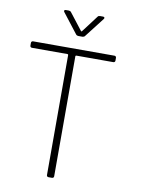

<svg xmlns="http://www.w3.org/2000/svg" viewBox="-97 -960 754 1025"><g transform="rotate(10 280.5 -447.5)"><path d="M300 -776 383 -883C388 -889 385 -895 377 -895H361C356 -895 351 -894 348 -889L280 -799C279 -797 276 -796 274 -799L204 -889C201 -893 196 -895 191 -895H175C167 -895 164 -889 169 -883L252 -776C255 -772 260 -770 265 -770H287C292 -770 297 -772 300 -776ZM473 -700H32C26 -700 22 -696 22 -690V-675C22 -669 26 -665 32 -665H225C227 -665 229 -663 229 -661V-10C229 -4 233 0 239 0H258C264 0 268 -4 268 -10V-661C268 -663 270 -665 272 -665H473C479 -665 483 -669 483 -675V-690C483 -696 479 -700 473 -700Z"/></g></svg>

Font: Barlow ExtraLight
Style: Regular
Weight: 275
Designer: Jeremy Tribby
Foundry: Tribby Type
Version: Version 1.422;hotconv 1.0.109;makeotfexe 2.5.65596